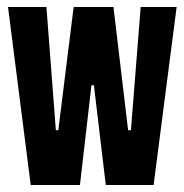

<svg xmlns="http://www.w3.org/2000/svg" viewBox="-20 -530 528 550"><path d="M68 0 3 -510H113L140 -157H147L191 -510H305L347 -157H355L383 -510H486L420 0H283L249 -286H242L209 0Z"/></svg>

Font: Saira UltraCondensed ExtraBold
Style: Regular
Weight: 800
Width: 1
Designer: Hector Gatti with collaboration of the Omnibus-Type team
Foundry: Omnibus-Type
Version: Version 1.101